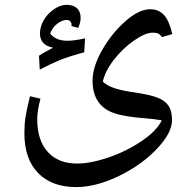

<svg xmlns="http://www.w3.org/2000/svg" viewBox="-20 -428 767 788"><path d="M644 65.9Q614.3 60.5 582 58.1Q490.7 51.3 447.5 36.1Q404.3 21 382.1 -12.2Q359.9 -45.4 359.9 -97.2Q359.9 -153.8 399.4 -222.9Q439 -292 494.9 -341.1Q550.8 -390.1 596.2 -390.1Q630.9 -390.1 652.6 -366.9Q674.3 -343.8 687 -288.1L645 -275.9Q636.7 -287.1 628.9 -290.5Q621.1 -293.9 606.9 -293.9Q576.2 -293.9 529.8 -261.5Q483.4 -229 447.5 -182.9Q411.6 -136.7 401.9 -92.8Q419.4 -76.2 450.4 -65.9Q481.4 -55.7 531.2 -48.8Q594.2 -39.6 625.5 -27.6Q656.7 -15.6 671.4 5.6Q686 26.9 686 64.9Q686 118.2 622.3 184.6Q558.6 251 465.8 295.4Q373 339.8 293 339.8Q192.4 339.8 136.2 282Q80.1 224.1 80.1 119.1Q80.1 82.5 84.2 54.9Q88.4 27.3 103 -33.2L146 -22.9Q132.8 27.3 132.8 61Q132.8 147.9 176 195.6Q219.2 243.2 295.9 243.2Q351.6 243.2 424.6 218.5Q497.6 193.8 560.3 151.6Q623 109.4 644 65.9ZM272.9 -321.3 273.9 -327.1Q273.9 -333.5 268.6 -339.8Q263.2 -346.2 254.9 -346.2Q234.9 -346.2 214.8 -330.6Q194.8 -314.9 186 -290Q209 -260.7 257.3 -260.7Q283.2 -260.7 329.1 -270.5L325.7 -213.4Q260.7 -195.8 224.4 -180.9Q188 -166 143.1 -142.1L140.1 -199.2Q153.3 -208.5 168.5 -216.3Q183.6 -224.1 197.8 -232.4Q144 -242.2 144 -291.5Q144 -318.4 159.7 -345.5Q175.3 -372.6 201.9 -390.4Q228.5 -408.2 252.9 -408.2Q280.8 -408.2 295.9 -394.3Q311 -380.4 311 -353.5Q311 -345.2 307.9 -333Q304.7 -320.8 300.8 -313.5Z"/></svg>

Font: Sahl Naskh
Style: Regular
Weight: 400
Designer: Pascal Zoghbi
Version: Version 1.001